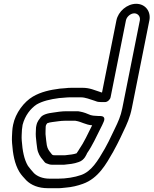

<svg xmlns="http://www.w3.org/2000/svg" viewBox="-20 -774 806 1008"><path d="M481.1 -166C473.5 -166 464.4 -167.4 455.9 -169.7C438.9 -177.1 418.9 -185 401 -188C399.5 -188.4 390.9 -190 389.9 -190H328.9C304.2 -190 278.7 -186.1 258 -182.8C234.5 -180 200.7 -173.4 189.8 -152.9C189.2 -151.7 175.4 -137.5 171.2 -116L169.4 -107C169 -105.2 168.8 -102.9 168.9 -101.6C169.2 -88.9 166.7 -77.7 168.2 -56.2C169.6 -41.8 170.6 -32 171.7 -22.4L175.3 4.9C178.7 30 191.4 50.5 204.8 65.2L214.8 77.7C217.6 81.2 222.1 83.6 226.2 84.5C233.3 87.5 242.3 91 255.8 91H313.8C314.7 91 316 90.9 316.6 90.8C341.3 88.2 368.2 86.3 393.6 76.5C424.6 66.8 435.4 33.5 436.9 30.8C466.2 -11.6 484.9 -54.8 506.2 -96.7L516.3 -116.8C516.4 -117.2 516.7 -117.7 516.8 -117.9L524 -133.9C525.5 -137.4 538.6 -165 505.9 -165H497.9C493 -165 486.9 -166 481.1 -166ZM322.4 41H265.8C258.9 41 261.6 41.3 253.7 38L246.8 29.3C236.4 16.2 229.8 7.8 225.8 -11.6L222.3 -37.6C221.4 -45.9 220.4 -55.3 219 -69.8C218.2 -83.2 219.9 -91.3 219.9 -109.6L221.2 -116C221.4 -117.1 222 -118.6 227.8 -126.9C236.2 -130 244.2 -132.1 254.3 -133.2C276.4 -135.6 298.4 -140 318.9 -140H375.9C377 -139.7 378.1 -139.4 379.3 -139.3C406.6 -135.2 430.2 -118.3 463.8 -116.2C441.2 -71.1 420.7 -25.9 395.7 9.8C392.5 14.3 389.8 20.8 381.9 30.9C366.5 36.4 348.7 38.2 322.4 41ZM685 -704C704.2 -704 718.1 -686.6 714.2 -667L622.1 -206C613.6 -163.3 600.3 -134.6 582.5 -97.9C572.4 -77 561.7 -54.7 550.4 -31.4L530.1 6.7C492.6 71.9 459.8 125.7 406.1 144.7C371.6 157 326.7 164 285.3 164H241.3C202.8 164 175 151.2 158.3 135C147.4 123 134.9 108.3 126.7 96.8C106.5 62.6 98.1 18.1 94.2 -35.7C92.5 -56.9 94.4 -70.5 95.2 -92.9C95.8 -101.3 97 -110.2 98.6 -118.3C111.5 -168.3 141.2 -204.9 172.5 -225.6C202.9 -243.3 243.6 -253 290.3 -259.1L316 -261.1C325.5 -261.8 335.1 -263 344.5 -263H404.5C428.4 -263 452.3 -252.6 476.5 -245.1L490.1 -240.3C492.4 -239.4 495.5 -239 497.7 -239C502.2 -238.4 507.7 -238 512.5 -238H530.5C545.6 -238 558.4 -252.3 560.5 -263L641.2 -667C645.1 -686.5 665.9 -704 685 -704ZM695 -754C647.3 -754 600.5 -714 591.2 -667L515.6 -288.4C515.5 -288.4 513.1 -288.8 512.1 -288.9L500.9 -292.9C479 -299.5 451.8 -313 414.5 -313H354.5C343.5 -313 333.4 -312.4 321.5 -310.9L295.8 -308.9C295.4 -308.9 294.8 -308.8 294.3 -308.8C243.3 -302.2 195.3 -292 152.4 -266.8C106.3 -239.7 61.1 -181 48.8 -119C46.4 -107.1 44.9 -96.5 44.3 -85.2C43.6 -64.9 41.3 -48.3 43.4 -22.3C47.5 33.8 56.2 86 81.8 128.6C91.6 144.9 105.8 159.4 118.2 172.9C143.7 198.1 181.8 214 231.3 214H274.5C294.3 215.1 311 212.2 325.9 210.9C356.8 208.7 388.1 200.9 414.7 191.3C496.9 162.3 538.4 85.2 573.9 23.3L595.2 -16.6C606.6 -40.1 617.4 -59.9 628.1 -84.7C645.5 -120.6 662.4 -157.2 672.1 -206L764.2 -667C773.5 -714 742.8 -754 695 -754Z"/></svg>

Font: Smoothie
Style: OutlineIt
Weight: 400
Foundry: Cannot Into Space Fonts
Version: Version 0.8